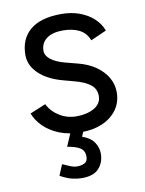

<svg xmlns="http://www.w3.org/2000/svg" viewBox="-82 -570 635 839"><g transform="rotate(-10 235.0 -151.0)"><path d="M245 12Q190 12 149 -4.5Q108 -21 80.5 -48Q53 -75 41 -107L111 -136Q128 -102 162 -81Q196 -60 237 -60Q284 -60 316 -78.5Q348 -97 348 -131Q348 -162 324.5 -181Q301 -200 255 -212L207 -225Q139 -243 101 -279.5Q63 -316 63 -362Q63 -433 109.5 -472.5Q156 -512 248 -512Q292 -512 328 -499Q364 -486 390 -462.5Q416 -439 428 -407L358 -376Q345 -410 315 -425Q285 -440 242 -440Q196 -440 170 -420.5Q144 -401 144 -366Q144 -346 165.5 -328.5Q187 -311 229 -300L279 -287Q328 -275 361 -251.5Q394 -228 411 -198Q428 -168 428 -134Q428 -89 404 -56Q380 -23 339 -5.5Q298 12 245 12ZM214 210Q195 210 172 205Q149 200 118 183L138 135Q153 142 170.5 149Q188 156 202 156Q220 156 234.5 149Q249 142 249 120Q249 95 230.5 82.5Q212 70 173 64L203 -6L256 6L245 32Q282 45 297.5 68.5Q313 92 313 118Q313 157 289.5 183.5Q266 210 214 210Z"/></g></svg>

Font: Figtree
Style: Regular
Weight: 400
Designer: Erik Kennedy
Foundry: Erik Kennedy
Version: Version 2.002